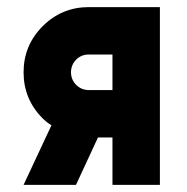

<svg xmlns="http://www.w3.org/2000/svg" viewBox="-20 -520 527 540"><path d="M124.7 -167.7 46.3 0H193.7L255.5 -133.3Q257 -133.3 258.1 -133.3Q259.2 -133.3 259.9 -133.3H296.3V0H429.7V-500H229.7Q153.9 -500 100 -446.3Q46.3 -392.4 46.3 -316.7Q46.3 -240.9 100 -187Q111.3 -175.7 124.7 -167.7ZM296.3 -366.7V-266.7H229.7Q209 -266.7 194.3 -281.3Q179.7 -296 179.7 -316.6Q179.7 -337.7 194.4 -352.4Q208.7 -366.7 229.7 -366.7Z"/></svg>

Font: Unageo Variable
Style: Regular
Weight: 300
Designer: Richard Sepsi
Foundry: Richard Sepsi
Version: Version 2.200